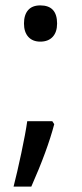

<svg xmlns="http://www.w3.org/2000/svg" viewBox="-20 -570 308 719"><path d="M175.8 -116.2 183.1 -105Q157.7 -7.8 97.2 128.9H30.8Q43.9 78.1 59.8 3.4Q75.7 -71.3 82 -116.2ZM69.8 -481.9Q69.8 -514.2 85.2 -532Q100.6 -549.8 130.9 -549.8Q193.8 -549.8 193.8 -481.9Q193.8 -449.7 177.2 -431.9Q160.6 -414.1 130.9 -414.1Q102.1 -414.1 85.9 -432.1Q69.8 -450.2 69.8 -481.9Z"/></svg>

Font: NotoPenekeko
Style: Regular
Weight: 400
Designer: Monotype Design team
Foundry: Monotype Imaging Inc.
Version: Version 1.04